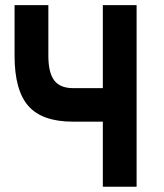

<svg xmlns="http://www.w3.org/2000/svg" viewBox="-20 -713 626 733"><path d="M258.8 -248.5Q141.1 -248.5 88.4 -308.3Q35.6 -368.2 35.6 -500.5V-693.4H164.6V-500.5Q164.6 -435.6 187.1 -406Q209.6 -376.5 258.8 -376.5H404.3V-248.5ZM372.6 0V-693.4H501.5V0Z"/></svg>

Font: Cascadia Mono
Style: Regular
Weight: 400
Monospace: yes
Designer: Aaron Bell
Foundry: Saja Typeworks
Version: Version 2404.023